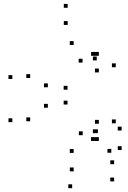

<svg xmlns="http://www.w3.org/2000/svg" viewBox="-20 -768 660 993"><path d="M486.2 -79.2V-99.2H466.2V-79.2ZM555.7 22V2H535.7V22ZM609.1 8V-12H589.1V8ZM609.1 -92.9V-112.9H589.1V-92.9ZM578.8 -130.3V-150.3H558.8V-130.3ZM578.8 -420.3V-440.3H558.8V-420.3ZM330 -727.8V-747.8H310V-727.8ZM43.8 -359.5V-379.5H23.8V-359.5ZM43.8 -136.2V-156.2H23.8V-136.2ZM353.2 205.3V185.3H333.2V205.3ZM570.2 170.2V150.2H550.2V170.2ZM570.2 81.2V61.2H550.2V81.2ZM361.1 118.2V98.2H341.1V118.2ZM136 -140.8V-160.8H116V-140.8ZM136 -364.6V-384.6H116V-364.6ZM330 -639V-659H310V-639ZM480.4 -455.6V-475.6H460.4V-455.6ZM480.4 -79.2V-99.2H460.4V-79.2ZM360.9 22.8V2.8H340.9V22.8ZM470.8 -38.8V-58.8H450.8V-38.8ZM491.2 -38.8V-58.8H471.2V-38.8ZM491.2 -128V-148H471.2V-128ZM407.8 -68.8V-88.8H387.8V-68.8ZM329.2 -227.4V-247.4H309.2V-227.4ZM329.2 -304V-324H309.2V-304ZM406.8 -444.2V-464.2H386.8V-444.2ZM491.2 -393.5V-413.5H471.2V-393.5ZM491.2 -479.4V-499.4H471.2V-479.4ZM471.1 -479.4V-499.4H451.1V-479.4ZM360.9 -535.3V-555.3H340.9V-535.3ZM227.5 -316.6V-336.6H207.5V-316.6ZM227.5 -210.8V-230.8H207.5V-210.8Z"/></svg>

Font: Monaspace Krypton Dots Var
Style: Regular
Weight: 400
Designer: Riley Cran and the Lettermatic Team
Version: Version 1.100 (Monaspace Krypton Dots)